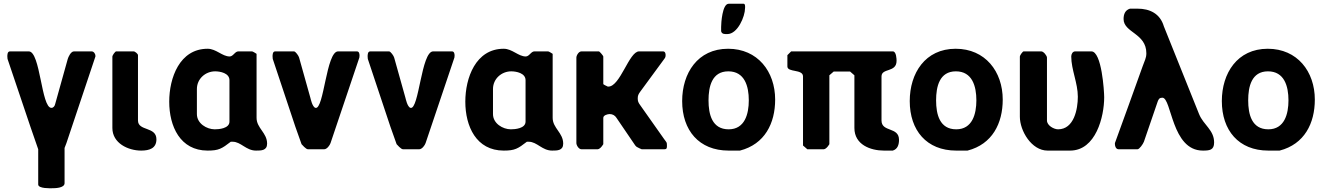

<svg xmlns="http://www.w3.org/2000/svg" viewBox="-20 -793 7043 1020"><path d="M183 0V187C183 210 250 207 256 207C270 207 323 207 323 180V-7L333 -33L487 -493V-497C487 -507 478 -520 467 -520H373C356 -520 343 -490 340 -480L273 -240C271 -230 264 -220 253 -220C199 -220 195 -520 133 -520H33C19 -520 19 -501 19 -493C19 -490 20 -481 20 -480C75 -320 127 -159 183 0Z M811 -53C811 -122 713 -95 713 -153V-500C713 -507 697 -520 690 -520H597C592 -520 577 -499 577 -493V-113C577 -32 661 7 730 7C774 7 811 -5 811 -53Z M1319 -520H1246C1228 -520 1219 -493 1200 -493C1161 -493 1128 -534 1083 -534C934 -534 879 -379 879 -253C879 -122 937 7 1083 7C1142 7 1158 -3 1206 -40H1216C1260 -40 1287 7 1340 7C1368 7 1399 7 1399 -30C1399 -88 1343 -112 1343 -167V-507C1340 -509 1323 -520 1319 -520ZM1123 -414C1149 -414 1199 -405 1199 -367V-147C1199 -110 1142 -106 1121 -106C1078 -106 1026 -137 1026 -187V-320C1026 -375 1072 -414 1123 -414Z M1582 -27C1585 -24 1605 0 1616 0H1702C1717 0 1732 -21 1736 -33L1889 -487C1889 -487 1890 -495 1890 -497C1890 -505 1889 -520 1876 -520H1776C1713 -520 1701 -209 1656 -220C1639 -224 1630 -270 1629 -273C1620 -305 1578 -455 1569 -487C1567 -496 1550 -520 1542 -520H1442C1428 -520 1428 -501 1428 -493C1428 -491 1429 -482 1429 -480L1549 -120C1554 -106 1577 -41 1582 -27Z M2087 -27C2090 -24 2110 0 2121 0H2207C2222 0 2237 -21 2241 -33L2394 -487C2394 -487 2395 -495 2395 -497C2395 -505 2394 -520 2381 -520H2281C2218 -520 2206 -209 2161 -220C2144 -224 2135 -270 2134 -273C2125 -305 2083 -455 2074 -487C2072 -496 2055 -520 2047 -520H1947C1933 -520 1933 -501 1933 -493C1933 -491 1934 -482 1934 -480L2054 -120C2059 -106 2082 -41 2087 -27Z M2892 -520H2819C2801 -520 2792 -493 2773 -493C2734 -493 2701 -534 2656 -534C2507 -534 2452 -379 2452 -253C2452 -122 2510 7 2656 7C2715 7 2731 -3 2779 -40H2789C2833 -40 2860 7 2913 7C2941 7 2972 7 2972 -30C2972 -88 2916 -112 2916 -167V-507C2913 -509 2896 -520 2892 -520ZM2696 -414C2722 -414 2772 -405 2772 -367V-147C2772 -110 2715 -106 2694 -106C2651 -106 2599 -137 2599 -187V-320C2599 -375 2645 -414 2696 -414Z M3185 -347V-493C3185 -497 3165 -520 3162 -520H3069C3054 -520 3042 -498 3042 -487V-33C3042 -22 3054 0 3069 0H3155C3162 0 3171 -8 3175 -13C3178 -17 3185 -26 3185 -27V-167C3185 -181 3208 -187 3219 -187C3234 -187 3247 -180 3255 -167L3355 -20L3362 -13C3369 -9 3387 0 3389 0H3509C3524 0 3523 -9 3523 -20C3523 -38 3522 -35 3509 -53C3490 -80 3401 -206 3382 -233C3371 -248 3368 -255 3368 -270C3368 -285 3371 -292 3382 -307L3509 -480C3515 -488 3516 -492 3516 -501C3516 -508 3514 -520 3502 -520H3375C3322 -520 3275 -333 3212 -333H3209C3206 -335 3185 -343 3185 -347Z M3604 -256C3604 -101 3693 7 3851 7H3911C4043 -27 4098 -138 4098 -264C4098 -413 4005 -534 3848 -534C3686 -534 3604 -404 3604 -256ZM3744 -260C3744 -333 3762 -414 3849 -414C3936 -414 3958 -335 3958 -260C3958 -188 3937 -106 3851 -106C3763 -106 3744 -185 3744 -260ZM3811 -627C3815 -610 3833 -612 3844 -612C3899 -612 3938 -706 3938 -749C3938 -749 3941 -773 3931 -773H3851C3817 -773 3811 -669 3811 -650Z M4519 -393V-113C4519 -24 4605 7 4676 7H4723C4749 -1 4756 -25 4756 -50C4756 -121 4663 -89 4663 -153V-387C4663 -433 4743 -406 4743 -470C4743 -479 4742 -520 4723 -520H4183L4163 -500V-440C4163 -407 4246 -427 4246 -387V-20L4269 0H4356C4363 0 4372 -8 4376 -13C4379 -17 4386 -26 4386 -27V-393L4409 -413H4496Z M4813 -256C4813 -101 4902 7 5060 7H5120C5252 -27 5307 -138 5307 -264C5307 -413 5214 -534 5057 -534C4895 -534 4813 -404 4813 -256ZM4953 -260C4953 -333 4971 -414 5058 -414C5145 -414 5167 -335 5167 -260C5167 -188 5146 -106 5060 -106C4972 -106 4953 -185 4953 -260Z M5601 -106C5579 -106 5542 -126 5542 -153V-487C5542 -497 5524 -520 5512 -520H5418C5413 -520 5398 -499 5398 -493V-173C5398 -98 5460 7 5545 7H5665C5802 7 5846 -174 5846 -276C5846 -308 5833 -520 5778 -520H5692C5678 -520 5671 -505 5671 -493C5671 -423 5706 -352 5706 -279C5706 -214 5686 -106 5601 -106Z M6155 -274C6205 -274 6203 7 6370 7C6405 7 6430 5 6430 -36C6430 -103 6374 -128 6350 -187C6322 -257 6191 -583 6163 -653C6143 -721 6088 -747 6023 -747H5983C5957 -739 5949 -717 5949 -692C5949 -619 6070 -617 6070 -510C6070 -484 6061 -472 6050 -440C6028 -379 5926 -94 5903 -33V-27C5903 -15 5909 0 5923 0H6023C6033 0 6052 -27 6057 -40L6130 -253C6135 -267 6140 -274 6155 -274Z M6471 -256C6471 -101 6560 7 6718 7H6778C6910 -27 6965 -138 6965 -264C6965 -413 6872 -534 6715 -534C6553 -534 6471 -404 6471 -256ZM6611 -260C6611 -333 6629 -414 6716 -414C6803 -414 6825 -335 6825 -260C6825 -188 6804 -106 6718 -106C6630 -106 6611 -185 6611 -260Z"/></svg>

Font: Asimov Print
Style: C
Weight: 500
Designer: Google
Version: Version 2.000980: 2014